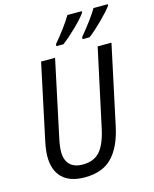

<svg xmlns="http://www.w3.org/2000/svg" viewBox="-136 -1028 904 1128"><g transform="rotate(-15 315.5 -464.0)"><path d="M56 -164Q56 -201 67 -254L165 -714H250L151 -249Q141 -202 141 -170Q141 -120 168 -93Q195 -66 246 -66Q314 -66 350.5 -107.5Q387 -149 407 -241L509 -714H593L490 -233Q465 -114 406 -52Q347 10 238 10Q149 10 102.5 -35Q56 -80 56 -164ZM276 -790Q307 -826 337 -866.5Q367 -907 385 -938H472V-929Q452 -900 404.5 -853.5Q357 -807 318 -778H275ZM435 -790Q509 -879 544 -938H631L630 -929Q609 -900 561 -852.5Q513 -805 477 -778H434Z"/></g></svg>

Font: Noto Sans UI Narrow
Style: Italic
Weight: 400
Width: 4
Italic angle: -12°
Designer: Monotype Design Team
Foundry: Monotype Imaging Inc.
Version: Version 1.001